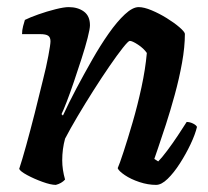

<svg xmlns="http://www.w3.org/2000/svg" viewBox="-20 -520 585 540"><path d="M137 0Q123 0 99.5 -8.5Q76 -17 56.5 -27.5Q37 -38 34 -45Q42 -69 53.5 -110.5Q65 -152 77.5 -201Q90 -250 101 -296Q110 -331 116 -363Q122 -395 122 -404Q122 -415 115.5 -419.5Q109 -424 93 -424H42Q42 -435 45 -446.5Q48 -458 50 -464Q64 -471 88 -479.5Q112 -488 136 -494Q160 -500 173 -500Q199 -500 216 -487.5Q233 -475 233 -449Q233 -439 226.5 -413.5Q220 -388 209.5 -355.5Q199 -323 188 -290.5Q177 -258 167.5 -233.5Q158 -209 153 -199L157 -195Q173 -230 194.5 -270.5Q216 -311 239 -351.5Q262 -392 285.5 -425.5Q309 -459 331 -479.5Q353 -500 370 -500Q385 -500 406.5 -491Q428 -482 449 -469Q470 -456 484.5 -443.5Q499 -431 500 -425Q500 -388 492 -343.5Q484 -299 471.5 -253.5Q459 -208 446.5 -169.5Q434 -131 425 -105Q416 -79 414 -73L425 -66Q435 -76 450 -96Q465 -116 480 -138.5Q495 -161 505 -177Q514 -177 523 -172.5Q532 -168 534 -163Q529 -142 516 -114.5Q503 -87 486 -60.5Q469 -34 451.5 -17Q434 0 419 0Q396 0 372 -8Q348 -16 331 -27.5Q314 -39 311 -47Q316 -58 327.5 -93Q339 -128 353 -176Q367 -224 378 -275Q389 -326 393 -371Q384 -384 368 -394.5Q352 -405 345 -405Q341 -405 325.5 -385.5Q310 -366 288 -334Q266 -302 242.5 -265Q219 -228 198 -192.5Q177 -157 163 -130Q155 -101 155 -69Q155 -43 163 -15Q153 -4 137 0Z"/></svg>

Font: Texturina 72pt 72pt Regular
Style: Bold Italic
Weight: 700
Italic angle: -11°
Designer: Guillermo Torres Carreño
Foundry: Omnibus-Type
Version: Version 1.002; ttfautohint (v1.8.3)